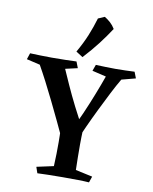

<svg xmlns="http://www.w3.org/2000/svg" viewBox="-99 -1010 865 1084"><g transform="rotate(10 333.0 -468.0)"><path d="M299 -660 313 -624 243 -608Q258 -574 281.5 -521.5Q305 -469 336 -407.5Q367 -346 402 -285L297 -205Q275 -253 249 -307.5Q223 -362 196.5 -416.5Q170 -471 144.5 -520Q119 -569 98 -606L21 -624L33 -660Q64 -659 93.5 -658Q123 -657 158 -657Q205 -657 238.5 -658Q272 -659 299 -660ZM402 -290Q400 -240 400 -201.5Q400 -163 400.5 -128.5Q401 -94 402 -56L499 -35L487 0Q460 -2 424.5 -2.5Q389 -3 336 -3Q282 -3 251.5 -2Q221 -1 191 0L179 -35L276 -56Q278 -95 278.5 -127Q279 -159 279 -193.5Q279 -228 277 -275ZM632 -660 646 -624 566 -603Q544 -566 519 -517Q494 -468 467.5 -414Q441 -360 416.5 -306Q392 -252 372 -206L336 -273Q361 -318 387 -377.5Q413 -437 436.5 -497Q460 -557 477 -605L397 -624L410 -660Q440 -659 466 -658Q492 -657 523 -657Q555 -657 580.5 -658Q606 -659 632 -660ZM413 -936Q431 -925 446.5 -911Q462 -897 474 -877Q444 -831 409.5 -786Q375 -741 328 -690L289 -715Q320 -769 340.5 -819Q361 -869 376 -920Q385 -923 395 -928Q405 -933 413 -936Z"/></g></svg>

Font: Ruwudu SemiBold
Style: Regular
Weight: 600
Designer: Becca Hirsbrunner Spalinger
Foundry: SIL International
Version: Version 3.000